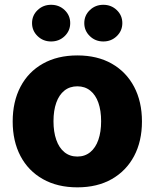

<svg xmlns="http://www.w3.org/2000/svg" viewBox="-20 -783 655 813"><path d="M307.6 10.3Q223.1 10.3 161.4 -24.7Q99.6 -59.6 66.7 -122.3Q33.7 -185.1 33.7 -268.6Q33.7 -352.5 66.7 -415.5Q99.6 -478.5 161.4 -513.4Q223.1 -548.3 307.6 -548.3Q392.1 -548.3 453.4 -513.4Q514.6 -478.5 547.9 -415.5Q581.1 -352.5 581.1 -268.6Q581.1 -185.1 547.9 -122.3Q514.6 -59.6 453.4 -24.7Q392.1 10.3 307.6 10.3ZM307.6 -120.1Q339.4 -120.1 362.1 -138.7Q384.8 -157.2 396.5 -190.9Q408.2 -224.6 408.2 -269.5Q408.2 -314.9 396.5 -348.1Q384.8 -381.3 362.1 -399.4Q339.4 -417.5 307.6 -417.5Q275.4 -417.5 252.7 -399.4Q230 -381.3 218.3 -348.1Q206.5 -314.9 206.5 -269.5Q206.5 -224.6 218.3 -190.9Q230 -157.2 252.7 -138.7Q275.4 -120.1 307.6 -120.1ZM417.5 -607.4Q383.8 -607.4 360.4 -630.1Q336.9 -652.8 336.9 -685.1Q336.9 -717.8 360.4 -740.2Q383.8 -762.7 417.5 -762.7Q451.2 -762.7 474.6 -740.2Q498 -717.8 498 -685.1Q498 -652.8 474.6 -630.1Q451.2 -607.4 417.5 -607.4ZM196.3 -607.4Q162.6 -607.4 139.2 -630.1Q115.7 -652.8 115.7 -685.1Q115.7 -717.8 139.2 -740.2Q162.6 -762.7 196.3 -762.7Q230.5 -762.7 253.9 -740.2Q277.3 -717.8 277.3 -685.1Q277.3 -652.8 253.9 -630.1Q230.5 -607.4 196.3 -607.4Z"/></svg>

Font: Inter 17pt ExtraBold
Style: Regular
Weight: 800
Version: Version 4.001;git-66647c0bb